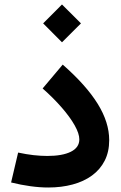

<svg xmlns="http://www.w3.org/2000/svg" viewBox="-20 -835 541 858"><path d="M468 -208.7Q468 -288.1 416.6 -371.1Q365.2 -454.1 260.3 -546.3L170.5 -439.7Q219.2 -396.7 256.3 -353.9Q293.3 -311.2 313.9 -274.5Q334.5 -237.7 334.5 -212.3Q334.5 -175.7 296.6 -156.9Q258.8 -138.1 191.4 -138.1Q162.2 -138.1 130 -141.7Q97.8 -145.3 61 -153.2L29.6 -19.6Q73.8 -8.6 115.8 -2.9Q157.7 2.9 195.6 2.9Q254.9 2.9 304.7 -10.6Q354.5 -24 391.1 -50.7Q427.7 -77.4 447.8 -116.9Q468 -156.3 468 -208.7ZM172.8 -730.5 257 -646 341.8 -730.5 257 -815Z"/></svg>

Font: Estedad VF
Style: Regular
Weight: 100
Designer: Amin Abedi
Version: Version 7.3